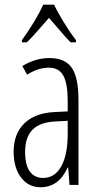

<svg xmlns="http://www.w3.org/2000/svg" viewBox="-20 -787 423 817"><path d="M280.3 -606.9Q264.6 -622.1 235.8 -656.2L188.5 -710.9Q164.1 -683.6 139.4 -655Q114.7 -626.5 94.2 -606.9H73.2V-616.2Q132.3 -698.2 164.1 -767.1H210.4Q222.2 -740.2 248.8 -696.5Q275.4 -652.8 303.2 -616.2V-606.9ZM275.9 0 270 -74.2H268.1Q230 9.8 152.8 9.8Q101.1 9.8 69.6 -31.5Q38.1 -72.8 38.1 -142.1Q38.1 -217.8 83.5 -262Q128.9 -306.2 210.9 -310.1L268.1 -313V-356.9Q268.1 -431.2 249.5 -465.1Q231 -499 188 -499Q142.6 -499 95.2 -469.2L75.2 -505.9Q130.4 -540 190.9 -540Q256.3 -540 285.2 -498.8Q314 -457.5 314 -360.8V0ZM163.1 -29.8Q212.9 -29.8 240.5 -78.9Q268.1 -127.9 268.1 -217.8V-272.9L212.9 -270Q148.9 -266.6 117.9 -234.6Q86.9 -202.6 86.9 -141.1Q86.9 -83.5 107.4 -56.6Q127.9 -29.8 163.1 -29.8Z"/></svg>

Font: TypoPRO Open Sans Condensed
Style: Regular
Weight: 300
Width: 3
Foundry: Ascender Corporation
Version: Version 1.10